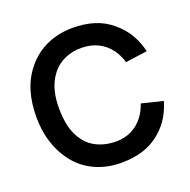

<svg xmlns="http://www.w3.org/2000/svg" viewBox="-136 -898 1033 1045"><g transform="rotate(-20 380.5 -375.5)"><path d="M601 -252.1C592.7 -227.1 581.2 -203.1 565.6 -182.3C526 -129.2 468.8 -102.1 401 -103.1C332.3 -104.2 266.7 -129.2 228.1 -182.3C185.4 -236.5 175 -306.2 174 -375C172.9 -444.8 186.5 -515.6 228.1 -567.7C266.7 -620.8 332.3 -647.9 401 -646.9C469.8 -645.8 525 -620.8 565.6 -567.7C582.3 -544.8 594.8 -518.8 603.1 -490.6L729.2 -508.3C712.5 -576 682.3 -637.5 620.8 -689.6C559.4 -743.8 482.3 -765.6 392.7 -765.6C285.4 -765.6 191.7 -726 126 -644.8C64.6 -570.8 41.7 -477.1 41.7 -375C41.7 -278.1 66.7 -184.4 127.1 -106.3C188.5 -27.1 283.3 15.6 392.7 15.6C480.2 15.6 558.3 -4.2 621.9 -59.4C678.1 -107.3 706.2 -162.5 724 -221.9Z"/></g></svg>

Font: Manrope3 Bold
Style: Regular
Weight: 700
Designer: Mikhail Sharanda
Foundry: Mikhail Sharanda
Version: Version 3.000;PS 003.000;hotconv 1.0.88;makeotf.lib2.5.64775